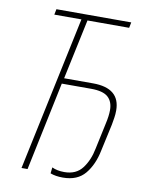

<svg xmlns="http://www.w3.org/2000/svg" viewBox="-82 -774 655 844"><g transform="rotate(10 245.0 -352.0)"><path d="M403 -137 429 -256Q432 -273 434.5 -288.5Q437 -304 437 -321Q437 -421 316 -421H187L244 -689H430L435 -714H101L96 -689H217L71 0H98L181 -396H312Q365 -396 387.5 -376Q410 -356 410 -318Q410 -292 402 -257L377 -140Q367 -88 339.5 -51.5Q312 -15 259 -15Q227 -15 204 -26L201 1Q224 10 257 10Q322 10 356 -31Q390 -72 403 -137Z"/></g></svg>

Font: Noto Sans Display SemiCondensed Thin
Style: Italic
Weight: 250
Width: 4
Designer: Monotype Design team
Foundry: Monotype Imaging Inc.
Version: 1.000